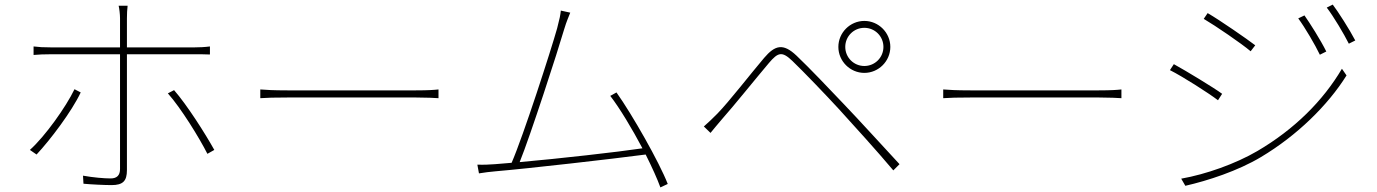

<svg xmlns="http://www.w3.org/2000/svg" viewBox="-20 -792 5990 835"><path d="M331 -390 304 -404C267 -327 176 -199 110 -140L139 -120C198 -183 292 -307 331 -390ZM737 -400 710 -386C767 -322 846 -194 882 -123L912 -140C872 -212 793 -336 737 -400ZM126 -590V-553C151 -555 169 -556 200 -556H502V-543C502 -495 502 -128 502 -57C502 -30 489 -16 461 -16C433 -16 386 -20 341 -28L343 7C374 10 434 13 465 13C515 13 532 -5 532 -52C532 -111 532 -461 532 -543V-556H829C850 -556 871 -556 893 -555V-590C870 -587 847 -586 828 -586H532V-712C532 -730 533 -753 535 -767H496C499 -755 502 -729 502 -712V-586H199C167 -586 152 -587 126 -590Z M1112 -403V-365C1137 -367 1176 -368 1230 -368C1261 -368 1730 -368 1790 -368C1837 -368 1870 -366 1887 -365V-403C1869 -401 1842 -399 1789 -399C1730 -399 1259 -399 1230 -399C1169 -399 1136 -401 1112 -403Z M2133 -78C2107 -76 2082 -75 2056 -76L2063 -38C2089 -42 2110 -45 2135 -47C2277 -59 2644 -101 2788 -120C2816 -64 2839 -13 2852 23L2884 8C2847 -87 2730 -293 2661 -390L2634 -375C2675 -322 2729 -232 2774 -147C2667 -131 2410 -102 2240 -87C2286 -200 2407 -573 2433 -663C2445 -703 2453 -718 2460 -737L2419 -746C2417 -726 2414 -711 2403 -669C2377 -576 2255 -198 2205 -84Z M3656 -588C3656 -634 3693 -671 3739 -671C3785 -671 3822 -634 3822 -588C3822 -542 3785 -505 3739 -505C3693 -505 3656 -542 3656 -588ZM3626 -588C3626 -526 3677 -475 3739 -475C3801 -475 3852 -526 3852 -588C3852 -650 3801 -701 3739 -701C3677 -701 3626 -650 3626 -588ZM3041 -242 3070 -214C3083 -229 3103 -255 3121 -275C3171 -331 3268 -452 3324 -518C3364 -565 3381 -570 3426 -527C3474 -481 3571 -380 3628 -318C3698 -241 3790 -140 3865 -51L3892 -78C3815 -161 3718 -268 3650 -339C3593 -399 3498 -499 3444 -550C3385 -606 3350 -595 3303 -540C3246 -473 3150 -349 3100 -298C3078 -276 3063 -261 3041 -242Z M4082 -403V-365C4107 -367 4146 -368 4200 -368C4231 -368 4700 -368 4760 -368C4807 -368 4840 -366 4857 -365V-403C4839 -401 4812 -399 4759 -399C4700 -399 4229 -399 4200 -399C4139 -399 4106 -401 4082 -403Z M5653 -725 5626 -712C5655 -673 5700 -596 5720 -554L5748 -568C5724 -617 5675 -694 5653 -725ZM5776 -772 5750 -759C5780 -720 5825 -644 5846 -602L5874 -616C5849 -664 5799 -742 5776 -772ZM5232 -735 5215 -710C5266 -680 5379 -603 5419 -569L5439 -595C5404 -622 5284 -705 5232 -735ZM5117 -15 5135 16C5232 -6 5364 -49 5464 -109C5620 -202 5755 -334 5836 -464L5816 -493C5734 -354 5610 -230 5448 -135C5354 -80 5225 -34 5117 -15ZM5085 -513 5068 -487C5122 -460 5235 -388 5277 -356L5295 -384C5260 -410 5136 -485 5085 -513Z"/></svg>

Font: Harano Aji Gothic CN ExtraLight
Style: Regular
Weight: 250
Foundry: Masamichi Hosoda
Version: HaranoAjiGothicCN-ExtraLight version 20230610;ttx 4.39.4